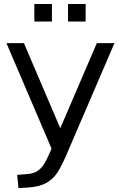

<svg xmlns="http://www.w3.org/2000/svg" viewBox="-20 -758 606 974"><path d="M12.7 -539.1H101.3L307.3 -57.3L254.3 25.9ZM560.7 -539.1 327.3 3.5Q324 11.4 319.3 22.1Q292.7 84.5 270.9 117.7Q249.1 151 214.3 170.3Q179.4 189.7 121.7 193.4L73.7 196.3L67.1 129.2L116.1 125.1Q148.7 123.2 169.1 109.9Q189.6 96.6 203.3 75Q217 53.3 233.9 13.4L471.1 -539.1ZM325.1 -737.8H414.4V-648.7H325.1ZM154.2 -737.8H243.5V-648.7H154.2Z"/></svg>

Font: Min Sans VF VF
Style: Regular
Weight: 400
Designer: Jinseong-Kim, NotoSansCJK, Nunito
Foundry: Jinseong-Kim
Version: Version 1.420;Glyphs 3.1.2 (3151)